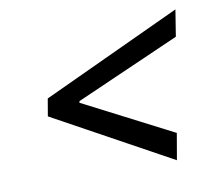

<svg xmlns="http://www.w3.org/2000/svg" viewBox="-64 -625 789 679"><g transform="rotate(-10 330.5 -285.0)"><path d="M96.2 -253.6 518.8 -21.7 535.2 -116.8 214.8 -281.6 215.6 -287.3 590.9 -452.4 606.2 -547.9 106.9 -316.1Z"/></g></svg>

Font: Margiela Sans Text
Style: Italic
Weight: 400
Italic angle: -9.39999°
Designer: Stefan Endress, Andreas Faust
Version: Version 1.100;FEAKit 1.0